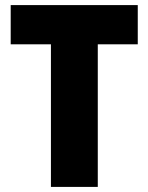

<svg xmlns="http://www.w3.org/2000/svg" viewBox="-20 -734 583 754"><path d="M364 0H180V-560H22V-714H521V-560H364Z"/></svg>

Font: Noto Sans Malayalam SemiCondensed Black
Style: Regular
Weight: 900
Width: 4
Designer: Jelle Bosma - Monotype Design Team
Foundry: Monotype Imaging Inc.
Version: Version 2.104; ttfautohint (v1.8.4.7-5d5b)